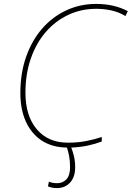

<svg xmlns="http://www.w3.org/2000/svg" viewBox="-20 -744 673 981"><path d="M271 217Q255 217 243 214Q231 211 225 208L230 184Q236 187 246.5 189.5Q257 192 272 192Q301 192 319.5 172Q338 152 338 110Q338 77 333 52.5Q328 28 322 10Q246 9 193 -26Q140 -61 112 -123Q84 -185 84 -268Q84 -370 113.5 -454Q143 -538 196 -598.5Q249 -659 319.5 -691.5Q390 -724 471 -724Q563 -724 633 -687L621 -662Q586 -683 548 -691Q510 -699 471 -699Q395 -699 329 -668Q263 -637 214 -580.5Q165 -524 137.5 -445Q110 -366 110 -270Q110 -152 168 -83.5Q226 -15 327 -15Q378 -15 421 -23.5Q464 -32 500 -44V-21Q469 -9 430 -0.5Q391 8 344 10Q351 27 357.5 52.5Q364 78 364 111Q364 161 338 189Q312 217 271 217Z"/></svg>

Font: Noto Sans Thin
Style: Italic
Weight: 100
Italic angle: -12°
Designer: Monotype Design Team
Foundry: Monotype Imaging Inc.
Version: Version 2.013; ttfautohint (v1.8.4.7-5d5b)